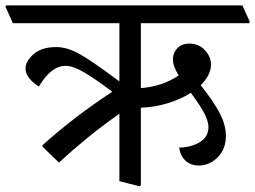

<svg xmlns="http://www.w3.org/2000/svg" viewBox="-47 -669 930 699"><path d="M465.8 -584.5V-348.1Q506.3 -351.6 540.3 -363Q574.2 -374.5 603.5 -394.5Q592.8 -411.6 587.6 -426Q582.5 -440.4 582.5 -453.1Q582.5 -476.6 598.6 -493.4Q614.7 -510.3 642.6 -510.3Q676.3 -510.3 698.7 -486.6Q721.2 -462.9 721.2 -433.6Q721.2 -414.6 711.4 -395.5Q701.7 -376.5 683.6 -358.9Q730 -300.8 752.7 -257.3Q775.4 -213.9 775.4 -174.8Q775.4 -125.5 745.1 -95.9Q714.8 -66.4 676.8 -66.4Q647.5 -66.4 628.2 -84.2Q608.9 -102.1 605.5 -131.8Q646 -131.8 679 -150.6Q711.9 -169.4 711.9 -207Q711.9 -223.1 700.4 -249Q689 -274.9 647.9 -331.1Q612.8 -308.6 565.4 -293.7Q518.1 -278.8 465.8 -276.9V5.9L461.4 9.3L387.7 -9.3V-254.9Q323.2 -209.5 271.5 -167.2Q219.7 -125 167.5 -77.1L107.9 -134.8V-140.6Q164.6 -191.4 226.3 -239Q288.1 -286.6 361.8 -335Q294.9 -385.3 256.6 -407.2Q218.3 -429.2 191.4 -429.2Q164.6 -429.2 139.9 -409.4Q115.2 -389.6 94.7 -354Q71.3 -368.7 58.6 -385.3Q45.9 -401.9 45.9 -419.4Q45.9 -445.8 75 -471.7Q104 -497.6 158.2 -497.6Q196.3 -497.6 240 -473.9Q283.7 -450.2 387.7 -372.6V-584.5H0L-27.3 -645L-24.4 -649.4H835.4L862.8 -588.9L859.9 -584.5Z"/></svg>

Font: Sitara
Style: Regular
Weight: 400
Designer: Neelakash Kshetrimayum
Foundry: Neelakash Kshetrimayum
Version: Version 1.000;PS Version 1.000;PS 1.0;hotconv 1.;hotconv 1.0